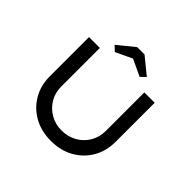

<svg xmlns="http://www.w3.org/2000/svg" viewBox="-208 -1118 1352 1352"><g transform="rotate(45 467.5 -442.5)"><path d="M467 6Q370 6 296.5 -35.5Q223 -77 181.5 -148.5Q140 -220 140 -311V-701H248V-317Q248 -255 277.5 -205.5Q307 -156 357 -127.5Q407 -99 467 -99Q531 -99 581.5 -127.5Q632 -156 661.5 -205.5Q691 -255 691 -317V-701H794V-311Q794 -220 752.5 -148.5Q711 -77 637.5 -35.5Q564 6 467 6ZM343 -755 306 -790 430 -891H503L627 -790L590 -755L452 -820H481Z"/></g></svg>

Font: Lexend Mega
Style: Regular
Weight: 400
Designer: Bonnie Shaver-Troup, Thomas Jockin
Foundry: Lexend
Version: Version 1.007